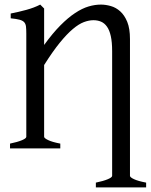

<svg xmlns="http://www.w3.org/2000/svg" viewBox="-20 -650 660 841"><path d="M399.9 170.9V149.9Q433.1 143.1 452.1 135Q471.2 127 471.2 120.1V-425.8Q471.2 -465.8 465.3 -491.9Q459.5 -518.1 448.5 -533.4Q437.5 -548.8 422.4 -555.2Q407.2 -561.5 389.2 -561.5Q369.6 -561.5 347.4 -553.2Q325.2 -544.9 299.1 -522.9Q272.9 -501 241.9 -462.9Q210.9 -424.8 173.3 -365.2V-50.8Q173.3 -44.9 190.9 -36.4Q208.5 -27.8 244.1 -21V0H23.9V-21Q57.1 -27.8 76.2 -35.9Q95.2 -43.9 95.2 -50.8V-502.9Q95.2 -522 93.8 -533.9Q92.3 -545.9 85.7 -553Q79.1 -560.1 65.4 -563.7Q51.8 -567.4 26.9 -569.8V-590.8Q60.1 -597.2 95 -606.7Q129.9 -616.2 156.2 -629.9L173.3 -612.8V-453.1Q210.9 -504.9 244.6 -538.8Q278.3 -572.8 309.1 -593Q339.8 -613.3 367.7 -621.6Q395.5 -629.9 421.9 -629.9Q442.9 -629.9 465.3 -623.5Q487.8 -617.2 506.6 -600.3Q525.4 -583.5 537.4 -554.2Q549.3 -524.9 549.3 -479V120.1Q549.3 126.5 566.9 134.8Q584.5 143.1 620.1 149.9V170.9Z"/></svg>

Font: Gentium Plus Am
Style: Regular
Weight: 400
Designer: J. Victor Gaultney, Annie Olsen, Iska Routamaa, Becca Hirsbrunner
Foundry: SIL International
Version: Version 5.000